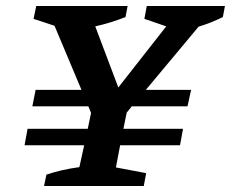

<svg xmlns="http://www.w3.org/2000/svg" viewBox="-20 -621 771 641"><path d="M127 0 135 -38Q162 -47 188.5 -53Q215 -59 245 -63L261 -136H62L72 -191H273L284 -244L275 -266H88L99 -321H252L162 -535L92 -558L101 -601H406L399 -564Q348 -544 298 -533L375 -329L535 -533L462 -558L470 -601H731L724 -564Q683 -544 643 -532L467 -321H618L606 -266H420L403 -245L392 -191H591L581 -136H381L367 -62L468 -43L460 0Z"/></svg>

Font: Piazzolla SemiBold
Style: Italic
Weight: 600
Italic angle: -11.3°
Designer: Juan Pablo del Peral
Foundry: Huerta Tipografica
Version: Version 1.330